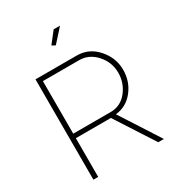

<svg xmlns="http://www.w3.org/2000/svg" viewBox="-214 -1049 1079 1177"><g transform="rotate(-30 326.0 -460.0)"><path d="M393 -920 310 -828 286 -841 348 -920ZM132 0H98V-710H390Q476 -710 534.5 -643.5Q593 -577 593 -493Q593 -410 544 -348Q495 -286 418 -278L597 0H557L380 -274H132ZM132 -678V-306H396Q468 -306 513 -362.5Q558 -419 558 -493Q558 -566 508 -622Q458 -678 389 -678Z"/></g></svg>

Font: Raleway
Style: ExtraLight
Weight: 200
Designer: Matt McInerney, Pablo Impallari, Rodrigo Fuenzalida
Foundry: Matt McInerney, Pablo Impallari, Rodrigo Fuenzalida
Version: Version 2.001